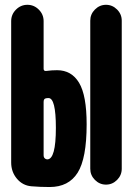

<svg xmlns="http://www.w3.org/2000/svg" viewBox="-20 -750 540 780"><path d="M474.6 -666V-64.5Q474.6 -38.1 455.6 -19Q436.5 0 410.6 0Q384.8 0 365.7 -19Q346.7 -38.1 346.7 -64.5V-666Q346.7 -692.4 365.7 -711.4Q384.8 -730.5 410.6 -730.5Q436.5 -730.5 455.6 -711.4Q474.6 -692.4 474.6 -666ZM171.9 -102.5Q207 -102.5 207 -230.5Q207 -352.5 176.8 -351.6Q169.9 -351.6 167 -350.6Q157.2 -349.6 157.2 -335.9V-119.1Q157.2 -107.4 167 -103.5Q168.9 -102.5 171.9 -102.5ZM211.9 -464.8Q270.5 -464.8 301.3 -413.6Q332 -362.3 332 -245.1Q332 -106.4 295.4 -48.3Q258.8 9.8 181.6 9.8Q143.6 9.8 107.9 6.8Q72.3 3.9 48.8 -23.9Q25.4 -51.8 25.4 -89.8V-664.1Q25.4 -691.4 44.9 -710.9Q64.5 -730.5 91.3 -730.5Q118.2 -730.5 137.7 -710.9Q157.2 -691.4 157.2 -664.1V-470.7Q157.2 -460 168.9 -461.9Q189.5 -464.8 211.9 -464.8Z"/></svg>

Font: Rounded-X Mgen+ 1mn bold
Style: Bold
Weight: 700
Designer: [Source Han Sans]
Ryoko NISHIZUKA  (kana & ideographs); Paul D. Hunt (Latin, Greek & Cyrillic); Wenlong ZHANG  (bopomofo
Version: Version 1.059.20150602